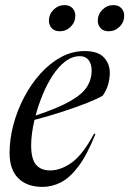

<svg xmlns="http://www.w3.org/2000/svg" viewBox="-20 -722 506 752"><path d="M354 -197.5Q321.5 -116 287.5 -70.8Q253.5 -25.5 218.5 -7.8Q183.5 10 147 10Q85.5 10 51.5 -24Q17.5 -58 17.5 -123Q17.5 -176.5 32.2 -232.5Q47 -288.5 74 -340.2Q101 -392 137.8 -433Q174.5 -474 218.5 -498Q262.5 -522 311.5 -522Q363.5 -522 386.8 -497.2Q410 -472.5 410 -436.5Q410 -415 403.8 -392.2Q397.5 -369.5 382.5 -347.5Q364 -336 322 -319.2Q280 -302.5 225.5 -284.8Q171 -267 115 -252.5Q102 -195.5 102 -152.5Q102 -99.5 121 -77Q140 -54.5 176.5 -54.5Q218 -54.5 261 -85.2Q304 -116 348.5 -198.5ZM293 -502Q263 -502 236.2 -481.8Q209.5 -461.5 187 -427.5Q164.5 -393.5 147.5 -352.2Q130.5 -311 119.5 -269.5Q207 -298.5 254.8 -325.8Q302.5 -353 320.8 -382.2Q339 -411.5 339 -446Q339 -471.5 327 -486.8Q315 -502 293 -502ZM214 -599.5Q193.5 -599.5 182.5 -611.8Q171.5 -624 171.5 -640.5Q171.5 -666 189.8 -684Q208 -702 232.5 -702Q253 -702 264 -689.8Q275 -677.5 275 -661Q275 -635.5 257 -617.5Q239 -599.5 214 -599.5ZM405.5 -599.5Q385 -599.5 374 -611.8Q363 -624 363 -640.5Q363 -666 381.2 -684Q399.5 -702 424 -702Q444.5 -702 455.5 -689.8Q466.5 -677.5 466.5 -661Q466.5 -635.5 448.5 -617.5Q430.5 -599.5 405.5 -599.5Z"/></svg>

Font: Newsreader Display
Style: Italic
Weight: 400
Italic angle: -17°
Designer: Hugues Gentile
Foundry: Production Type
Version: Version 1.001